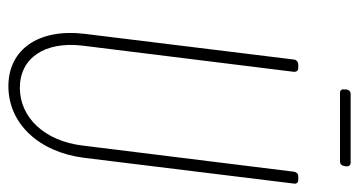

<svg xmlns="http://www.w3.org/2000/svg" viewBox="-224 -644 876 469"><g transform="rotate(90 214.5 -410.0)"><path d="M207 -802H375C381 -802 385 -806 386 -812L387 -818C387 -824 384 -828 378 -828H210C204 -828 200 -824 199 -818V-812C198 -806 201 -802 207 -802ZM191 8C282 8 352 -66 366 -177L429 -690C430 -696 426 -700 421 -700H411C405 -700 401 -696 400 -690L336 -173C325 -81 268 -20 195 -20C122 -20 81 -81 92 -173L156 -690C156 -696 153 -700 147 -700H137C132 -700 127 -696 126 -690L63 -177C50 -66 101 8 191 8Z"/></g></svg>

Font: Barlow Condensed Thin
Style: Italic
Weight: 250
Width: 3
Italic angle: -7°
Designer: Jeremy Tribby
Foundry: Tribby Type
Version: Version 1.422;hotconv 1.0.109;makeotfexe 2.5.65596